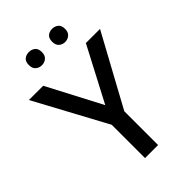

<svg xmlns="http://www.w3.org/2000/svg" viewBox="-265 -1012 1113 1113"><g transform="rotate(-45 291.5 -455.5)"><path d="M292 -380 467 -714H583L345 -277V0H238V-273L0 -714H117ZM143 -857Q143 -886 158.5 -898.5Q174 -911 196 -911Q218 -911 234 -898.5Q250 -886 250 -857Q250 -830 234 -816.5Q218 -803 196 -803Q174 -803 158.5 -816.5Q143 -830 143 -857ZM334 -857Q334 -886 349.5 -898.5Q365 -911 387 -911Q408 -911 424 -898.5Q440 -886 440 -857Q440 -830 424 -816.5Q408 -803 387 -803Q365 -803 349.5 -816.5Q334 -830 334 -857Z"/></g></svg>

Font: Noto Sans Sinhala Medium
Style: Regular
Weight: 500
Designer: Jelle Bosma - Monotype Design Team
Foundry: Monotype Imaging Inc.
Version: Version 2.006; ttfautohint (v1.8.4.7-5d5b)